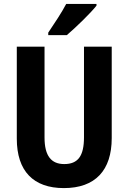

<svg xmlns="http://www.w3.org/2000/svg" viewBox="-20 -953 658 983"><path d="M474 -924V-933H319C296 -889 260 -835 227 -786V-773H322C370 -814 444 -886 474 -924ZM552 -246V-714H410V-250C410 -154 379 -113 309 -113C243 -113 208 -154 208 -249V-714H66V-243C66 -77 151 10 307 10C468 10 552 -81 552 -246Z"/></svg>

Font: Noto Sans Hebrew Condensed
Style: Bold
Weight: 700
Width: 3
Designer: Monotype Design Team
Foundry: Monotype Imaging Inc.
Version: Version 2.004